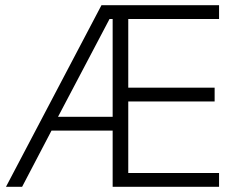

<svg xmlns="http://www.w3.org/2000/svg" viewBox="-20 -718 928 738"><path d="M413 -216H178L65 0H3L370 -698H822V-645H473V-381H805V-328H473V-53H822V0H413ZM401 -645 203 -269H413V-645Z"/></svg>

Font: IBM Plex Sans Thai Light
Style: Regular
Weight: 300
Designer: Mike Abbink, Paul van der Laan, Pieter van Rosmalen, Ben Mitchell, Mark Frömberg
Foundry: Bold Monday
Version: Version 1.2